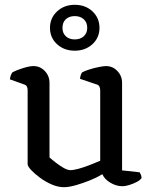

<svg xmlns="http://www.w3.org/2000/svg" viewBox="-20 -775 633 799"><path d="M246 4Q222 4 196 -7Q170 -18 147 -35Q124 -52 109.5 -67.5Q95 -83 95 -92V-400Q95 -408 92 -414.5Q89 -421 79 -424L21 -445Q23 -457 26 -464Q29 -471 32 -474Q48 -483 75.5 -491.5Q103 -500 119 -500Q147 -500 166.5 -479.5Q186 -459 186 -430V-120Q197 -110 212.5 -98Q228 -86 244.5 -76.5Q261 -67 273 -67Q286 -67 308 -73Q330 -79 354 -88.5Q378 -98 397 -106V-400Q397 -408 393.5 -415Q390 -422 381 -424L313 -447Q314 -458 317 -465Q320 -472 322 -474Q333 -480 352 -486Q371 -492 391 -496Q411 -500 421 -500Q449 -500 468.5 -479.5Q488 -459 488 -430V-66L561 -58Q563 -55 566 -48.5Q569 -42 569 -34Q563 -25 548.5 -17.5Q534 -10 517.5 -5Q501 0 490 0Q464 0 439.5 -14.5Q415 -29 406 -50Q385 -37 355.5 -25Q326 -13 296.5 -4.5Q267 4 246 4ZM291 -564Q247 -564 217.5 -591Q188 -618 188 -659Q188 -700 217.5 -727.5Q247 -755 291 -755Q336 -755 365 -727.5Q394 -700 394 -659Q394 -618 364.5 -591Q335 -564 291 -564ZM291 -611Q314 -611 328.5 -624Q343 -637 343 -659Q343 -682 328.5 -695Q314 -708 291 -708Q268 -708 254 -695Q240 -682 240 -659Q240 -637 254 -624Q268 -611 291 -611Z"/></svg>

Font: Texturina 12pt
Style: Regular
Weight: 400
Designer: Guillermo Torres Carreño
Foundry: Omnibus-Type
Version: Version 1.002